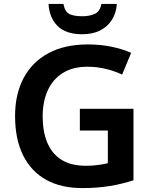

<svg xmlns="http://www.w3.org/2000/svg" viewBox="-20 -951 773 981"><path d="M388 -395H662V-30Q605 -11 540.5 -0.5Q476 10 400 10Q292 10 215.5 -32.5Q139 -75 98 -157.5Q57 -240 57 -358Q57 -470 100.5 -552Q144 -634 227 -679Q310 -724 429 -724Q492 -724 548.5 -712.5Q605 -701 650 -681L604 -570Q566 -588 521 -599Q476 -610 426 -610Q351 -610 300 -577.5Q249 -545 223.5 -488Q198 -431 198 -356Q198 -279 221.5 -222.5Q245 -166 293.5 -135Q342 -104 419 -104Q452 -104 481 -108Q510 -112 531 -117V-284H388ZM577 -931Q574 -885 552 -850Q530 -815 492 -795.5Q454 -776 400 -776Q317 -776 274.5 -818Q232 -860 228 -931H304Q312 -890 335 -879Q358 -868 401 -868Q437 -868 464 -880Q491 -892 498 -931Z"/></svg>

Font: Noto Sans Oriya SemiBold
Style: Regular
Weight: 600
Version: Version 2.003